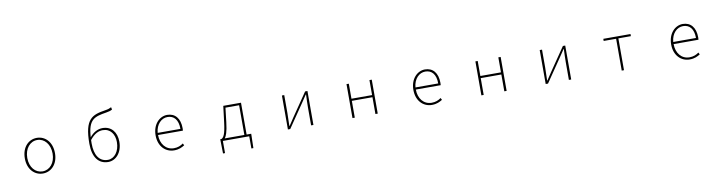

<svg xmlns="http://www.w3.org/2000/svg" viewBox="-26 -1775 11052 2934"><g transform="rotate(-10 5500.0 -307.5)"><path d="M500 13C626 13 734 -88 734 -262C734 -439 626 -540 500 -540C374 -540 266 -439 266 -262C266 -88 374 13 500 13ZM500 -20C388 -20 304 -118 304 -262C304 -407 388 -507 500 -507C612 -507 697 -407 697 -262C697 -118 612 -20 500 -20Z M1514 13C1630 13 1733 -92 1733 -264C1733 -412 1651 -513 1515 -513C1442 -513 1370 -476 1314 -405C1330 -685 1430 -707 1612 -737C1653 -744 1680 -750 1708 -767L1700 -804C1669 -789 1659 -783 1604 -774C1399 -742 1276 -700 1276 -311C1276 -101 1364 13 1514 13ZM1312 -363C1383 -453 1450 -481 1512 -481C1632 -481 1695 -385 1695 -264C1695 -120 1615 -20 1514 -20C1377 -20 1311 -133 1311 -310Z M2536 13C2614 13 2659 -13 2699 -37L2683 -68C2643 -39 2598 -20 2538 -20C2414 -20 2333 -122 2333 -261H2719C2721 -275 2721 -286 2721 -297C2721 -453 2644 -540 2522 -540C2405 -540 2295 -434 2295 -262C2295 -90 2403 13 2536 13ZM2333 -294C2344 -427 2428 -507 2522 -507C2621 -507 2686 -437 2686 -294Z M3293 0H3702V189H3733L3738 -13V-33H3667V-527H3392L3361 -274C3338 -88 3310 -50 3277 -33H3258V-13L3262 189H3293ZM3328 -33C3350 -61 3377 -121 3394 -272L3420 -494H3632V-33Z M4302 0H4338L4586 -363C4608 -396 4641 -445 4663 -478H4668C4665 -407 4662 -336 4662 -277V0H4698V-527H4662L4414 -164C4392 -131 4360 -82 4338 -49H4333C4335 -120 4338 -191 4338 -249V-527H4302Z M5304 0H5340V-261H5660V0H5696V-527H5660V-294H5340V-527H5304Z M6536 13C6614 13 6659 -13 6699 -37L6683 -68C6643 -39 6598 -20 6538 -20C6414 -20 6333 -122 6333 -261H6719C6721 -275 6721 -286 6721 -297C6721 -453 6644 -540 6522 -540C6405 -540 6295 -434 6295 -262C6295 -90 6403 13 6536 13ZM6333 -294C6344 -427 6428 -507 6522 -507C6621 -507 6686 -437 6686 -294Z M7304 0H7340V-261H7660V0H7696V-527H7660V-294H7340V-527H7304Z M8302 0H8338L8586 -363C8608 -396 8641 -445 8663 -478H8668C8665 -407 8662 -336 8662 -277V0H8698V-527H8662L8414 -164C8392 -131 8360 -82 8338 -49H8333C8335 -120 8338 -191 8338 -249V-527H8302Z M9482 0H9517V-494H9711V-527H9289V-494H9482Z M10536 13C10614 13 10659 -13 10699 -37L10683 -68C10643 -39 10598 -20 10538 -20C10414 -20 10333 -122 10333 -261H10719C10721 -275 10721 -286 10721 -297C10721 -453 10644 -540 10522 -540C10405 -540 10295 -434 10295 -262C10295 -90 10403 13 10536 13ZM10333 -294C10344 -427 10428 -507 10522 -507C10621 -507 10686 -437 10686 -294Z"/></g></svg>

Font: Harano Aji Gothic CN ExtraLight
Style: Regular
Weight: 250
Foundry: Masamichi Hosoda
Version: HaranoAjiGothicCN-ExtraLight version 20230610;ttx 4.39.4